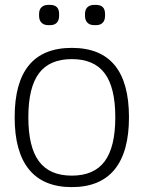

<svg xmlns="http://www.w3.org/2000/svg" viewBox="-20 -756 588 786"><path d="M40 -276Q40 -560 274 -560Q508 -560 508 -276Q508 -134 449 -62Q390 10 274 10Q158 10 99 -62Q40 -134 40 -276ZM452 -276Q452 -398 408.5 -456Q365 -514 274 -514Q183 -514 139.5 -456Q96 -398 96 -276Q96 -154 139.5 -95.5Q183 -37 274 -37Q365 -37 408.5 -95.5Q452 -154 452 -276ZM140 -691V-699Q140 -717 150 -726.5Q160 -736 178 -736H185Q222 -736 222 -699V-691Q222 -673 212.5 -663Q203 -653 185 -653H178Q160 -653 150 -663Q140 -673 140 -691ZM328 -691V-699Q328 -717 338 -726.5Q348 -736 366 -736H373Q410 -736 410 -699V-691Q410 -673 400.5 -663Q391 -653 373 -653H366Q348 -653 338 -663Q328 -673 328 -691Z"/></svg>

Font: Krub Light
Style: Regular
Weight: 300
Designer: Ekaluck Peanpanawate
Foundry: Cadson Demak Co.,Ltd.
Version: Version 1.000; ttfautohint (v1.6)